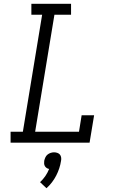

<svg xmlns="http://www.w3.org/2000/svg" viewBox="-20 -755 640 1016"><path d="M36 0V-58H101L203 -677H146V-735H356V-677H268L166 -58H398L412 -145H478L454 0ZM226 241 192 209Q208 194 220 176.5Q232 159 240 139Q233 138 227 134Q221 130 217.5 124Q214 118 213.5 110.5Q213 103 214 96Q216 87 220 78Q224 69 231.5 63Q239 57 248 54Q257 51 266 51Q275 51 283.5 54Q292 57 297 63Q302 69 303.5 78Q305 87 303 96Q297 136 277.5 174Q258 212 226 241Z"/></svg>

Font: Iosevka Slab LtExObl
Style: Regular
Weight: 300
Width: 7
Italic angle: -9°
Monospace: yes
Designer: Belleve Invis
Foundry: Belleve Invis
Version: Version 11.1.0; ttfautohint (v1.8.3)